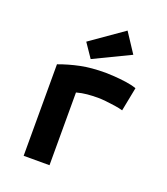

<svg xmlns="http://www.w3.org/2000/svg" viewBox="-141 -872 842 970"><g transform="rotate(20 280.0 -387.0)"><path d="M100 0V-492Q154 -512 212 -524Q270 -536 347 -536Q363 -536 393 -534Q423 -532 456 -527.5Q489 -523 514 -514L489 -386Q472 -391 446 -395Q420 -399 395 -401.5Q370 -404 353 -404Q324 -404 296 -401.5Q268 -399 239 -391V0ZM251 -575 200 -650 377 -774 446 -669Z"/></g></svg>

Font: Ubuntu Sans Mono
Style: Regular
Weight: 400
Monospace: yes
Designer: Dalton Maag Ltd
Foundry: Dalton Maag Ltd
Version: Version 1.006